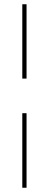

<svg xmlns="http://www.w3.org/2000/svg" viewBox="-20 -798 230 904"><path d="M85 -265H105V86H85ZM105 -428H85V-778H105Z"/></svg>

Font: Poppins Variable
Style: Regular
Weight: 100
Designer: Jonny Pinhorn
Foundry: Indian Type Foundry
Version: Version 6.000